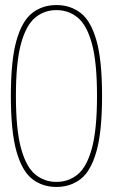

<svg xmlns="http://www.w3.org/2000/svg" viewBox="-20 -730 447 760"><path d="M23 -350Q23 -491 45 -569Q67 -647 107.5 -678.5Q148 -710 203 -710Q259 -710 299.5 -678.5Q340 -647 362 -569Q384 -491 384 -350Q384 -210 362 -131.5Q340 -53 299.5 -21.5Q259 10 203 10Q148 10 107.5 -21.5Q67 -53 45 -131.5Q23 -210 23 -350ZM43 -350Q43 -218 63 -144Q83 -70 119 -40Q155 -10 203 -10Q252 -10 288 -40Q324 -70 344 -144Q364 -218 364 -350Q364 -483 344 -556.5Q324 -630 288 -660Q252 -690 203 -690Q155 -690 119 -660Q83 -630 63 -556.5Q43 -483 43 -350Z"/></svg>

Font: Georama SemiCondensed Thin
Style: Regular
Weight: 100
Width: 4
Designer: Jean-Baptiste Levee
Foundry: Production Type
Version: Version 1.000